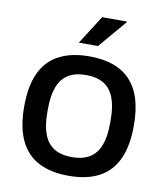

<svg xmlns="http://www.w3.org/2000/svg" viewBox="-83 -791 748 871"><g transform="rotate(10 291.5 -355.5)"><path d="M291 12Q209 12 152.5 -17.5Q96 -47 67.5 -108Q39 -169 39 -263Q39 -358 67.5 -418.5Q96 -479 152.5 -508.5Q209 -538 291 -538Q375 -538 431 -508.5Q487 -479 515.5 -418.5Q544 -358 544 -263Q544 -169 515.5 -108Q487 -47 431 -17.5Q375 12 291 12ZM291 -74Q341 -74 373 -93.5Q405 -113 420.5 -153Q436 -193 436 -254V-272Q436 -333 420.5 -373Q405 -413 373 -432.5Q341 -452 291 -452Q242 -452 210 -432.5Q178 -413 162.5 -373Q147 -333 147 -272V-254Q147 -193 162.5 -153Q178 -113 210 -93.5Q242 -74 291 -74ZM233 -591 317 -723H430L431 -720L321 -591Z"/></g></svg>

Font: Archivo SemiBold Medium
Style: Regular
Weight: 500
Version: Version 2.001